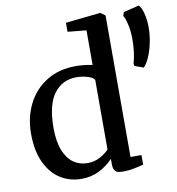

<svg xmlns="http://www.w3.org/2000/svg" viewBox="-90 -904 918 996"><g transform="rotate(-10 369.0 -406.0)"><path d="M41.5 0ZM329.6 -570.3Q372.6 -570.3 418 -561V-743.2L319.8 -752.9V-800.3L502 -819.8H504.9L528.8 -802.2V-56.6H586.4V-5.9Q554.7 2 530 6.6Q505.4 11.2 479 11.2Q460 11.2 449 7.6Q438 3.9 432.4 -7.1Q426.8 -18.1 426.8 -39.1V-64.9Q397 -32.2 354.2 -10.5Q311.5 11.2 259.3 11.2Q199.2 11.2 149.9 -19.3Q100.6 -49.8 71 -112.1Q41.5 -174.3 41.5 -264.6Q41.5 -350.1 76.2 -419.7Q110.8 -489.3 176.3 -529.8Q241.7 -570.3 329.6 -570.3ZM418 -482.9Q410.6 -495.1 382.8 -503.9Q355 -512.7 322.8 -512.7Q249.5 -512.7 205.6 -454.6Q161.6 -396.5 161.6 -272.5Q161.6 -201.7 180.4 -155Q199.2 -108.4 231.2 -86.2Q263.2 -64 304.2 -64Q339.8 -64 369.6 -79.6Q399.4 -95.2 418 -115.7ZM628.4 -529.8Q644.5 -586.4 644.5 -657.7Q644.5 -699.7 636.2 -735.6Q627.9 -771.5 618.7 -783.7L625.5 -803.2L707.5 -822.8Q721.2 -809.1 729.7 -775.4Q738.3 -741.7 738.3 -703.1Q738.3 -662.1 729.5 -620.6Q720.7 -579.1 706.5 -547.4Q692.4 -515.6 677.2 -501.5L630.4 -518.1Z"/></g></svg>

Font: Merriweather
Style: Regular
Weight: 400
Designer: Eben Sorkin
Foundry: Eben Sorkin
Version: Version 1.584; ttfautohint (v1.6)